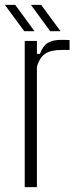

<svg xmlns="http://www.w3.org/2000/svg" viewBox="-41 -768 308 788"><path d="M60.5 0V-600H110.5V-547H123Q134 -578.5 154.5 -591.5Q175 -604.5 211.5 -604.5Q218.5 -604.5 227.8 -604.2Q237 -604 244.5 -603.5V-563H211.5Q168.5 -563 145 -547.8Q121.5 -532.5 110.5 -493.5V0ZM165 -640 86 -748H128L207.5 -640ZM58.5 -640 -21 -748H21.5L100.5 -640Z"/></svg>

Font: Big Shoulders Text ExtraLight
Style: Regular
Weight: 250
Version: Version 2.002